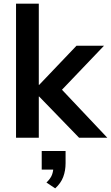

<svg xmlns="http://www.w3.org/2000/svg" viewBox="-20 -756 609 1054"><path d="M68 0V-736H193V-290H195L400 -505H551L296 -238L297 -288L569 0H414L195 -226H193V0ZM283 278 235 246Q258 224 265.5 203.5Q273 183 273 160L301 175H209V73H340V140Q340 181 327 215.5Q314 250 283 278Z"/></svg>

Font: Mulish ExtraLight
Style: Regular
Weight: 200
Designer: Vernon Adams
Foundry: Vernon Adams
Version: Version 3.603